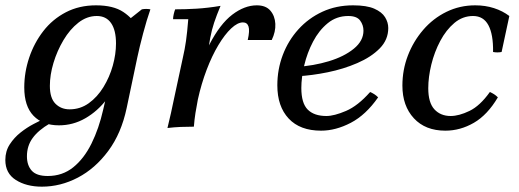

<svg xmlns="http://www.w3.org/2000/svg" viewBox="-54 -475 1946 720"><path d="M167 -5Q106 -5 71.5 -41Q37 -77 37 -147Q37 -204 55.5 -259Q74 -314 108.5 -358.5Q143 -403 193 -429Q243 -455 306 -455Q371 -455 408.5 -430Q446 -405 463 -369L418 -313Q418 -257 399 -202Q380 -147 346 -102.5Q312 -58 266 -31.5Q220 -5 167 -5ZM207 -65Q247 -65 279 -88Q311 -111 334 -148.5Q357 -186 369 -229Q381 -272 381 -312Q381 -362 362.5 -388.5Q344 -415 309 -415Q272 -415 240 -390Q208 -365 184 -324.5Q160 -284 146.5 -239Q133 -194 133 -153Q133 -107 154 -86Q175 -65 207 -65ZM103 225Q45 225 5.5 200Q-34 175 -34 125Q-34 92 -17.5 66.5Q-1 41 23 22Q47 3 72 -10Q97 -23 113 -30L133 -12Q90 13 68.5 42.5Q47 72 47 111Q47 145 65 165Q83 185 125 185Q180 185 220.5 152.5Q261 120 289 63.5Q317 7 333 -64L345 -116L395 -248L396 -375L478 -440Q494 -443 510 -440Q496 -400 482.5 -349Q469 -298 461 -260L421 -70Q401 25 352 91Q303 157 238 191Q173 225 103 225Z M574 5Q581 -24 587 -50.5Q593 -77 598 -102L632 -260Q639 -290 643.5 -321.5Q648 -353 652 -403H595Q595 -411 597.5 -422Q600 -433 603 -440Q642 -440 683.5 -442.5Q725 -445 773 -453Q758 -417 749 -390Q740 -363 734.5 -333.5Q729 -304 722 -260L688 -102Q683 -77 679 -51.5Q675 -26 673 0Q647 0 623.5 1Q600 2 574 5ZM875 -325Q883 -360 878 -375.5Q873 -391 857 -391Q837 -391 813 -368.5Q789 -346 765 -306Q741 -266 721 -213.5Q701 -161 688 -102H662Q691 -230 731 -307.5Q771 -385 817 -420Q863 -455 909 -455Q943 -455 960 -435Q977 -415 978.5 -385.5Q980 -356 965 -325Z M1170 -40Q1199 -40 1243.5 -59Q1288 -78 1334 -130Q1343 -126 1350 -121.5Q1357 -117 1364 -110Q1318 -44 1261.5 -14.5Q1205 15 1150 15Q1071 15 1028.5 -30.5Q986 -76 986 -155Q986 -215 1006.5 -269Q1027 -323 1065 -365Q1103 -407 1155 -431Q1207 -455 1270 -455Q1321 -455 1349.5 -442.5Q1378 -430 1390 -410.5Q1402 -391 1402 -370Q1402 -326 1370 -293.5Q1338 -261 1286 -238.5Q1234 -216 1175 -204Q1116 -192 1062 -189L1056 -224Q1122 -228 1179.5 -245.5Q1237 -263 1273 -292.5Q1309 -322 1309 -360Q1309 -381 1296.5 -398Q1284 -415 1252 -415Q1208 -415 1175 -388Q1142 -361 1120 -319Q1098 -277 1087 -230.5Q1076 -184 1076 -145Q1076 -88 1100 -64Q1124 -40 1170 -40Z M1616 15Q1541 15 1498 -31.5Q1455 -78 1455 -154Q1455 -213 1475.5 -266.5Q1496 -320 1533 -363Q1570 -406 1620 -430.5Q1670 -455 1728 -455Q1766 -455 1798.5 -444.5Q1831 -434 1856 -415L1827 -280Q1811 -277 1795 -280Q1796 -346 1777.5 -380.5Q1759 -415 1720 -415Q1681 -415 1650 -389Q1619 -363 1597 -321.5Q1575 -280 1563.5 -233Q1552 -186 1552 -144Q1552 -90 1575 -65Q1598 -40 1636 -40Q1667 -40 1706.5 -59Q1746 -78 1783 -130Q1792 -126 1799 -121.5Q1806 -117 1813 -110Q1774 -44 1723 -14.5Q1672 15 1616 15Z"/></svg>

Font: Poltawski Nowy
Style: Italic
Weight: 400
Italic angle: -12°
Designer: Adam Pótawski, Mateusz Machalski, Borys Kosmynka, Ania Wieluska
Foundry: Capitalics.wtf
Version: Version 1.001;gftools[0.9.25]